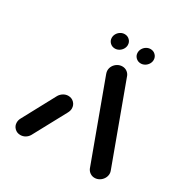

<svg xmlns="http://www.w3.org/2000/svg" viewBox="-154 -778 865 901"><g transform="rotate(30 279.0 -327.5)"><path d="M77.8 0Q59.3 0 46.7 -12.4Q34.1 -24.8 34.1 -43Q34.1 -56.3 41.1 -68.5L136.3 -245.2Q143.7 -257.4 155.9 -264.8Q168.1 -272.2 181.9 -272.2Q200.4 -272.2 213 -259.6Q225.6 -247 225.6 -228.5Q225.6 -216.3 218.5 -203.3L123 -26.7Q115.9 -14.4 103.9 -7.2Q91.9 0 77.8 0ZM532.2 -52.2Q532.2 -38.5 525 -26.5Q517.8 -14.4 505.7 -7.2Q493.7 0 480 0Q466.3 0 455.6 -7.4Q444.8 -14.8 439.6 -26.7L283.7 -450Q280.4 -459.3 280.4 -467Q280.4 -480.7 287.6 -492.6Q294.8 -504.4 306.9 -511.5Q318.9 -518.5 332.6 -518.5Q346.3 -518.5 357.2 -511.1Q368.1 -503.7 373 -491.9L528.9 -68.5Q532.2 -60.7 532.2 -52.2ZM361.5 -610.4Q361.5 -622.2 367.8 -632.6Q374.1 -643 384.4 -649.1Q394.8 -655.2 406.3 -655.2Q422.2 -655.2 433.1 -644.4Q444.1 -633.7 444.1 -617.8Q444.1 -606.3 437.8 -595.9Q431.5 -585.6 421.1 -579.4Q410.7 -573.3 399.3 -573.3Q383.3 -573.3 372.4 -584.1Q361.5 -594.8 361.5 -610.4ZM221.5 -610.4Q221.5 -622.2 227.8 -632.6Q234.1 -643 244.4 -649.1Q254.8 -655.2 266.3 -655.2Q282.2 -655.2 293.1 -644.4Q304.1 -633.7 304.1 -617.8Q304.1 -606.3 297.8 -595.9Q291.5 -585.6 281.1 -579.4Q270.7 -573.3 259.3 -573.3Q243.3 -573.3 232.4 -584.1Q221.5 -594.8 221.5 -610.4Z"/></g></svg>

Font: 26F Galaxy Sans Extra Bold
Style: Italic
Weight: 800
Italic angle: -5°
Designer: C₂₉H₂₅N₃O₅
Version: Version 1.200